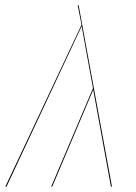

<svg xmlns="http://www.w3.org/2000/svg" viewBox="-22 -700 510 720"><path d="M397.9 0H394L327.6 -363.3L173.8 0H169.9L326.7 -369.1L284.2 -601.6L2.4 0H-2L283.7 -606.9L269.5 -680.2H272.9Z"/></svg>

Font: Fira Sans Compressed Four
Style: Italic
Weight: 100
Width: 3
Italic angle: -8°
Designer: Carrois Corporate & Edenspiekermann AG
Foundry: Carrois Corporate GbR & Edenspiekermann AG
Version: Version 4.203;PS 004.203;hotconv 1.0.88;makeotf.lib2.5.64775